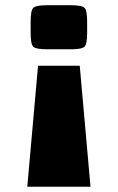

<svg xmlns="http://www.w3.org/2000/svg" viewBox="-20 -526 456 744"><path d="M317.7 -441V-398.6Q317.7 -355.1 307.5 -345.1Q297.3 -335 252.9 -335H164Q119.3 -335 109 -344.9Q98.7 -354.8 98.7 -399.1V-441Q98.7 -485.5 109 -495.6Q119.3 -505.8 163.8 -505.8H252.9Q297.6 -505.8 307.6 -495.7Q317.7 -485.7 317.7 -441ZM289 -271.3 330.7 197.7H85.7L127.4 -271.3Z"/></svg>

Font: Science Gothic
Style: Regular
Weight: 400
Designer: Thomas Phinney, Vassil Kateliev, Brandon Buerkle
Foundry: Font Detective LLC
Version: Version 1.018